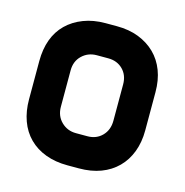

<svg xmlns="http://www.w3.org/2000/svg" viewBox="-82 -586 641 664"><g transform="rotate(15 238.0 -254.5)"><path d="M257 -509Q301 -509 335.5 -495.5Q370 -482 394.5 -458Q419 -434 432 -400Q445 -366 445 -323V-186Q445 -144 432 -109.5Q419 -75 394.5 -50.5Q370 -26 335.5 -13Q301 0 257 0H216Q173 0 138 -13Q103 -26 78.5 -50.5Q54 -75 41.5 -109.5Q29 -144 29 -186V-323Q29 -366 41.5 -400Q54 -434 78.5 -458Q103 -482 138 -495.5Q173 -509 216 -509ZM216 -394Q185 -394 163.5 -373.5Q142 -353 142 -320V-190Q142 -157 163.5 -136Q185 -115 216 -115H257Q289 -115 309.5 -136Q330 -157 330 -190V-320Q330 -353 309.5 -373.5Q289 -394 257 -394Z"/></g></svg>

Font: Do Hyeon
Style: Regular
Weight: 400
Version: Version 1.001